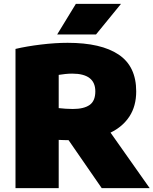

<svg xmlns="http://www.w3.org/2000/svg" viewBox="-20 -971 792 991"><path d="M60 0V-718.5Q117 -732 190.8 -741Q264.5 -750 329 -750Q502 -750 592.5 -689.2Q683 -628.5 683 -499.5Q683 -423.5 648.2 -370.2Q613.5 -317 550.5 -286.5L752.5 0H505L334 -247.5Q321.5 -247.5 308.8 -248Q296 -248.5 283 -249V0ZM356 -408.5Q412.5 -408.5 442.2 -429Q472 -449.5 472 -499.5Q472 -591 352.5 -591Q335 -591 316.5 -589Q298 -587 283 -584.5V-413Q300 -411 319 -409.8Q338 -408.5 356 -408.5ZM275 -793 371.5 -951H604.5L475.5 -793Z"/></svg>

Font: Encode Sans SemiExpanded SemiExpanded Black
Style: Regular
Weight: 900
Width: 6
Designer: Multiple Designers
Foundry: Impallari Type
Version: Version 3.000; ttfautohint (v1.8.3) -l 8 -r 50 -G 200 -x 14 